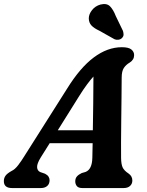

<svg xmlns="http://www.w3.org/2000/svg" viewBox="-44 -952 744 972"><path d="M162 -154.5Q143 -123.5 143.8 -105.8Q144.5 -88 159.5 -81L184 -72.5Q196.5 -66 201.8 -57.5Q207 -49 207 -40Q207 -21 195 -10.5Q183 0 163 0H17Q-24.5 0 -24.5 -35Q-24.5 -50.5 -16.2 -62.2Q-8 -74 15.5 -87Q31 -94 47.5 -115.2Q64 -136.5 80.5 -163.5L295.5 -503Q361.5 -609.5 430.8 -661.2Q500 -713 573 -713Q607 -713 621 -701.5Q635 -690 635 -673Q635 -649.5 613 -635.5Q594 -624.5 583 -608Q572 -591.5 572 -558.5Q572 -516.5 571.2 -459.5Q570.5 -402.5 569.8 -343.2Q569 -284 568.8 -233.2Q568.5 -182.5 569 -152.5Q569.5 -120.5 576.8 -104.5Q584 -88.5 607.5 -73Q626 -60 626 -38Q626 -21.5 614.5 -10.8Q603 0 582 0H373Q353 0 345 -10Q337 -20 337 -34Q337 -49 345.5 -58.8Q354 -68.5 370 -76L389 -81.5Q422.5 -94.5 423.5 -154Q424 -186.5 425 -227H207.5ZM355.5 -463.5 248.5 -292.5H426Q427 -358 428 -430.2Q429 -502.5 429 -564.5Q414 -548 395.8 -523.5Q377.5 -499 355.5 -463.5ZM542 -871 578.5 -795.5Q581.5 -785.5 581.5 -776.5Q581.5 -767.5 573 -759Q565.5 -752 554.8 -750.8Q544 -749.5 535.5 -753.5L459 -796.5Q432 -809 419 -823Q406 -837 405.5 -858.5Q405.5 -880 421.8 -900.8Q438 -921.5 464.5 -929Q496.5 -937 513.2 -919.8Q530 -902.5 542 -871Z"/></svg>

Font: Fraunces 9pt S100 SemiBold
Style: Italic
Weight: 600
Italic angle: -16°
Version: Version 1.000; ttfautohint (v1.8.3)